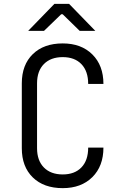

<svg xmlns="http://www.w3.org/2000/svg" viewBox="-20 -965 640 995"><path d="M93 -197V-533Q93 -629 150 -684.5Q207 -740 305 -740Q401 -740 458.5 -683Q516 -626 516 -530H437Q437 -596 402 -632.5Q367 -669 305 -669Q243 -669 207.5 -633Q172 -597 172 -533V-197Q172 -133 207.5 -97Q243 -61 305 -61Q367 -61 402 -97.5Q437 -134 437 -200H516Q516 -104 458.5 -47Q401 10 305 10Q207 10 150 -45.5Q93 -101 93 -197ZM208 -805H126L262 -945H338L474 -805H393L305 -891H297Z"/></svg>

Font: JetBrains Mono Semi Light
Style: Regular
Weight: 350
Monospace: yes
Designer: Philipp Nurullin, Konstantin Bulenkov
Foundry: JetBrains
Version: 2.002